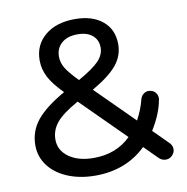

<svg xmlns="http://www.w3.org/2000/svg" viewBox="-80 -783 846 869"><g transform="rotate(-10 343.0 -349.0)"><path d="M584 -22 524 -82Q431 8 290 8Q220 8 164 -15Q108 -38 76.5 -79.5Q45 -121 45 -174Q45 -238 84.5 -287.5Q124 -337 215 -389Q169 -435 150 -472Q131 -509 131 -549Q131 -620 182.5 -663Q234 -706 320 -706Q400 -706 447 -667Q494 -628 494 -560Q494 -507 459.5 -465Q425 -423 345 -377L518 -205Q530 -228 539 -250Q548 -272 554 -297Q559 -314 573 -322.5Q587 -331 604 -326Q620 -322 628 -307Q636 -292 631 -276Q619 -214 577 -147L644 -80Q657 -68 658 -51.5Q659 -35 647 -22Q635 -8 616 -8Q598 -8 584 -22ZM320 -636Q273 -636 246.5 -612.5Q220 -589 220 -551Q220 -524 234.5 -499Q249 -474 291 -431Q360 -470 386.5 -498Q413 -526 413 -559Q413 -594 388.5 -615Q364 -636 320 -636ZM296 -72Q400 -72 467 -138L268 -336Q196 -296 167.5 -261.5Q139 -227 139 -184Q139 -134 182.5 -103Q226 -72 296 -72Z"/></g></svg>

Font: Sepalumica Med
Style: Regular
Weight: 500
Designer: Julieta Ulanovsky
Foundry: Julieta Ulanovsky
Version: Version 7.200